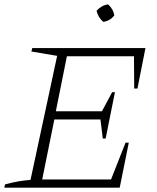

<svg xmlns="http://www.w3.org/2000/svg" viewBox="-23 -867 723 887"><path d="M-3 0 0 -15Q32 -24 61.5 -29Q91 -34 118 -36L241 -609L122 -629L126 -645H649L612 -458H597L596 -607H286L235 -353H448L495 -441H508L465 -227H452L441 -315H228L172 -38H490L557 -208H572L530 0ZM476 -847Q501 -825 505 -795Q484 -770 454 -766Q430 -787 423 -817Q445 -842 476 -847Z"/></svg>

Font: Piazzolla SC ExtraLight
Style: Italic
Weight: 200
Italic angle: -11.3°
Designer: Juan Pablo del Peral
Foundry: Huerta Tipografica
Version: Version 1.330